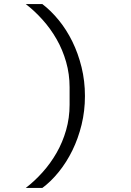

<svg xmlns="http://www.w3.org/2000/svg" viewBox="-20 -780 640 938"><path d="M395 -311Q395 -238 378.5 -170.5Q362 -103 333.5 -45Q305 13 267 60Q229 107 187 138H106Q149 105 188 61.5Q227 18 256.5 -33.5Q286 -85 303 -144.5Q320 -204 320 -268V-354Q320 -418 303 -477.5Q286 -537 256.5 -588.5Q227 -640 188 -683.5Q149 -727 106 -760H187Q229 -728 267 -681.5Q305 -635 333.5 -577Q362 -519 378.5 -451.5Q395 -384 395 -311Z"/></svg>

Font: IBM Plex Mono
Style: Regular
Weight: 400
Monospace: yes
Designer: Mike Abbink, Paul van der Laan, Pieter van Rosmalen
Foundry: Bold Monday
Version: Version 2.3